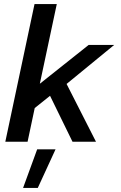

<svg xmlns="http://www.w3.org/2000/svg" viewBox="-20 -694 590 940"><path d="M6 0 149 -674H258L175 -284L414 -474H539L306 -283L450 0H335L225 -225L150 -165L115 0ZM93 226 162 37H252L165 226Z"/></svg>

Font: Kanit
Style: Italic
Weight: 400
Italic angle: -12°
Designer: Katatrad Team
Foundry: CadsonDemak
Version: Version 2.000; ttfautohint (v1.8.3)